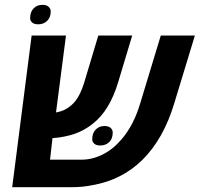

<svg xmlns="http://www.w3.org/2000/svg" viewBox="-20 -780 832 800"><path d="M111.8 -631.8H254.9L213.4 -311.5Q234.9 -315.4 250 -323Q265.1 -330.6 279.3 -343.3Q310.5 -370.6 330.6 -435.1L389.6 -631.8H530.8L472.2 -437Q454.1 -377.4 428 -334.7Q401.9 -292 365.7 -263.7Q330.6 -235.8 290.3 -222.2Q250 -208.5 202.1 -204.6H198.7L188.5 -114.7H319.3Q364.7 -114.7 407.7 -136.2Q450.7 -157.7 485.8 -198.7Q537.6 -258.3 564.9 -351.6L649.9 -631.8H792L705.6 -348.1Q661.1 -200.7 573.2 -113.8Q488.3 -30.3 366.7 -8.8Q325.2 0 279.3 0H30.8ZM364.3 -199.7Q364.3 -224.6 378.4 -239.7Q392.6 -254.9 415.5 -254.9Q432.6 -254.9 441.2 -246.8Q449.7 -238.8 449.7 -227.5Q449.7 -202.1 435.1 -188Q420.4 -173.8 397.9 -173.8Q380.9 -173.8 372.6 -181.4Q364.3 -189 364.3 -199.7ZM105.5 -704.6Q105.5 -729.5 119.6 -744.6Q133.8 -759.8 156.7 -759.8Q173.8 -759.8 182.6 -751.7Q191.4 -743.7 191.4 -732.4Q191.4 -707.5 176.5 -693.1Q161.6 -678.7 139.6 -678.7Q122.1 -678.7 113.8 -686.3Q105.5 -693.8 105.5 -704.6Z"/></svg>

Font: Viking Open Sans
Style: Bold Italic
Weight: 700
Italic angle: -12°
Foundry: Ascender Corporation
Version: Version 2.000